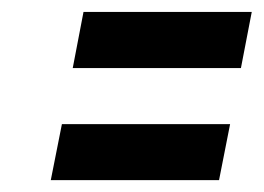

<svg xmlns="http://www.w3.org/2000/svg" viewBox="-20 -395 441 321"><path d="M83.5 -187.5H364.7L346.2 -93.8H64.9ZM119.6 -375H400.9L382.8 -281.2H101.6Z"/></svg>

Font: Lambda
Style: Italic
Weight: 400
Italic angle: -11°
Designer: GGBotNet
Version: 0.22